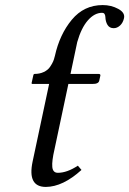

<svg xmlns="http://www.w3.org/2000/svg" viewBox="-20 -718 505 750"><path d="M247.1 -390.1 192.9 -134.8Q182.1 -88.4 184.3 -65.7Q186.5 -43 206.1 -43Q241.7 -43 284.2 -70.8L298.3 -54.2Q225.6 11.7 159.2 12.2Q86.4 12.2 107.4 -86.9L171.9 -390.1H106.9Q103 -390.1 103.5 -394L110.4 -424.8Q111.3 -428.7 114.3 -429.2Q135.3 -429.2 151.1 -436.8Q167 -444.3 175.3 -456.5Q183.6 -468.8 187.5 -477.8Q191.4 -486.8 193.4 -496.1L194.3 -499Q212.9 -583.5 260.5 -640.9Q308.1 -698.2 381.3 -698.2Q414.6 -698.2 441.9 -683.3Q469.2 -668.5 464.4 -647Q460.4 -628.9 449 -618.4Q437.5 -607.9 424.3 -607.9Q407.7 -607.9 399.9 -620.8Q392.1 -633.8 391.6 -651.9Q390.6 -668 378.9 -668Q349.1 -668 323.2 -638.4Q297.4 -608.9 281.7 -553.7L255.4 -429.2H365.2Q369.1 -429.2 370.8 -427.5Q372.6 -425.8 372.1 -422.9L367.7 -402.8Q364.7 -389.6 340.8 -390.1Z"/></svg>

Font: Linux Biolinum O
Style: Italic
Weight: 400
Italic angle: -12°
Designer: Philipp H. Poll
Foundry: Philipp H. Poll
Version: Version 1.1.3